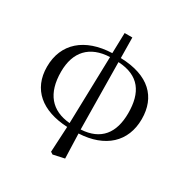

<svg xmlns="http://www.w3.org/2000/svg" viewBox="-201 -851 1186 1230"><g transform="rotate(30 392.0 -235.5)"><path d="M351 -12C213 -24 139 -110 139 -270C139 -417 217 -502 364 -508ZM340 206 357 217 440 199 434 17C625 8 739 -97 739 -265C739 -427 638 -531 427 -537L425 -688H368L364 -537C166 -530 45 -425 45 -253C45 -86 160 8 350 17ZM427 -507C584 -499 645 -406 645 -255C645 -108 578 -20 433 -12Z"/></g></svg>

Font: Source Han Serif CN Medium
Style: Regular
Weight: 500
Designer: Ryoko NISHIZUKA 西塚涼子 (kana & ideographs); Frank Grießhammer (Latin, Greek & Cyrillic); Wenlong ZHANG 张文龙 (bopomofo); San
Foundry: Adobe
Version: Version 2.002;hotconv 1.1.0;makeotfexe 2.6.0